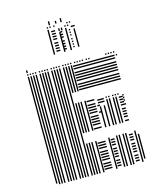

<svg xmlns="http://www.w3.org/2000/svg" viewBox="-136 -1047 940 1141"><g transform="rotate(-15 333.5 -476.0)"><path d="M76 -8H68V-440H76ZM92 0H84V-440H92ZM108 0H100V-440H108ZM124 0H116V-440H124ZM148 0H140V-440H148ZM164 0H156V-440H164ZM180 0H172V-440H180ZM196 0H188V-440H196ZM220 0H212V-440H220ZM236 0H228V-440H236ZM252 0H244V-440H252ZM268 0H260V-440H268ZM292 0H284V-440H292ZM308 0H300V-192H308ZM308 -256H300V-440H308ZM324 0H316V-192H324ZM324 -256H316V-440H324ZM340 0H332V-192H340ZM340 -256H332V-440H340ZM364 0H356V-192H364ZM364 -256H356V-440H364ZM416 -12H368V-20H416ZM416 -28H368V-36H416ZM416 -44H368V-52H416ZM416 -68H368V-76H416ZM416 -84H368V-92H416ZM416 -100H368V-108H416ZM416 -116H368V-124H416ZM416 -140H368V-148H416ZM416 -156H368V-164H416ZM416 -172H368V-180H416ZM416 -260H368V-268H416ZM416 -284H368V-292H416ZM416 -300H368V-308H416ZM416 -316H368V-324H416ZM416 -332H368V-340H416ZM416 -356H368V-364H416ZM416 -372H368V-380H416ZM416 -388H368V-396H416ZM416 -404H368V-412H416ZM416 -428H368V-436H416ZM440 -348H424V-356H440ZM440 -388H424V-396H440ZM444 0H436V-192H444ZM472 -12H448V-20H472ZM472 -28H448V-36H472ZM472 -44H448V-52H472ZM472 -68H448V-76H472ZM472 -84H448V-92H472ZM472 -100H448V-108H472ZM472 -116H448V-124H472ZM472 -140H448V-148H472ZM472 -156H448V-164H472ZM472 -172H448V-180H472ZM444 -256H436V-384H444ZM468 -256H460V-384H468ZM472 -404H432V-412H472ZM472 -420H432V-428H472ZM492 0H484V-192H492ZM492 -256H484V-416H492ZM508 0H500V-192H508ZM508 -256H500V-416H508ZM532 0H524V-192H532ZM532 -256H524V-416H532ZM548 0H540V-192H548ZM548 -256H540V-416H548ZM584 -12H560V-20H584ZM584 -28H560V-36H584ZM584 -44H560V-52H584ZM584 -68H560V-76H584ZM584 -84H560V-92H584ZM584 -100H560V-108H584ZM584 -116H560V-124H584ZM584 -140H560V-148H584ZM584 -156H560V-164H584ZM584 -172H560V-180H584ZM584 -260H560V-268H584ZM584 -284H560V-292H584ZM584 -300H560V-308H584ZM584 -316H560V-324H584ZM584 -332H560V-340H584ZM584 -356H560V-364H584ZM584 -372H560V-380H584ZM584 -388H560V-396H584ZM584 -404H560V-412H584ZM604 0H596V-192H604ZM620 -16H612V-168H620ZM592 -356H584V-364H592ZM592 -380H584V-388H592ZM592 -396H584V-404H592ZM592 -412H584V-420H592ZM492 -424H484V-432H492ZM508 -424H500V-432H508ZM532 -424H524V-432H532ZM548 -424H540V-432H548ZM564 -424H556V-432H564ZM76 -440H68V-664H76ZM92 -440H84V-664H92ZM108 -440H100V-664H108ZM124 -440H116V-664H124ZM148 -440H140V-664H148ZM164 -440H156V-664H164ZM180 -440H172V-664H180ZM196 -440H188V-664H196ZM220 -440H212V-664H220ZM236 -440H228V-664H236ZM252 -440H244V-664H252ZM268 -440H260V-664H268ZM292 -440H284V-664H292ZM308 -504H300V-664H308ZM324 -504H316V-664H324ZM340 -504H332V-664H340ZM600 -508H344V-516H600ZM600 -524H344V-532H600ZM600 -540H344V-548H600ZM600 -564H344V-572H600ZM600 -580H344V-588H600ZM600 -596H344V-604H600ZM600 -612H344V-620H600ZM600 -636H344V-644H600ZM600 -652H344V-660H600ZM616 -652H608V-660H616ZM76 -672H68V-680H76ZM92 -672H84V-680H92ZM108 -672H100V-680H108ZM124 -672H116V-680H124ZM148 -672H140V-680H148ZM164 -672H156V-680H164ZM180 -672H172V-680H180ZM196 -672H188V-680H196ZM220 -672H212V-680H220ZM236 -672H228V-680H236ZM252 -672H244V-680H252ZM268 -672H260V-680H268ZM292 -672H284V-680H292ZM308 -672H300V-680H308ZM324 -672H316V-680H324ZM340 -672H332V-680H340ZM364 -672H356V-680H364ZM380 -672H372V-680H380ZM396 -672H388V-680H396ZM412 -672H404V-680H412ZM436 -672H428V-680H436ZM452 -672H444V-680H452ZM556 -672H548V-680H556ZM572 -672H564V-680H572ZM588 -672H580V-680H588ZM604 -672H596V-680H604ZM76 -688H68V-704H76ZM261 -752H253V-904H261ZM297 -764H273V-772H297ZM297 -780H273V-788H297ZM297 -796H273V-804H297ZM297 -812H273V-820H297ZM297 -836H273V-844H297ZM297 -852H273V-860H297ZM297 -868H273V-876H297ZM297 -884H273V-892H297ZM325 -752H317V-872H325ZM337 -764H321V-772H337ZM337 -780H321V-788H337ZM337 -796H321V-804H337ZM337 -812H321V-820H337ZM337 -836H321V-844H337ZM337 -852H321V-860H337ZM337 -868H321V-876H337ZM325 -880H317V-896H325ZM341 -880H333V-896H341ZM365 -752H357V-888H365ZM385 -764H377V-772H385ZM385 -780H377V-788H385ZM385 -796H377V-804H385ZM385 -812H377V-820H385ZM385 -836H377V-844H385ZM385 -852H377V-860H385ZM385 -868H377V-876H385ZM413 -760H405V-872H413ZM417 -884H393V-892H417ZM365 -896H357V-904H365ZM381 -896H373V-904H381ZM261 -912H253V-920H261ZM277 -912H269V-920H277ZM301 -912H293V-920H301ZM381 -912H373V-920H381ZM397 -912H389V-920H397ZM277 -928H269V-952H277ZM317 -928H309V-944H317ZM349 -928H341V-952H349Z"/></g></svg>

Font: Rubik Lines
Style: Regular
Weight: 400
Designer: Hubert and Fischer, NaN
Foundry: Hubert and Fischer, NaN
Version: Version 2.201